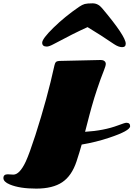

<svg xmlns="http://www.w3.org/2000/svg" viewBox="-172 -863 787 1132"><path d="M573.2 -139.2Q595.2 -139.2 595.2 -119.1Q595.2 -91.8 471.2 -50.8Q394 -24.9 309.6 -10.7Q298.3 30.3 279.3 88.4Q251 173.8 194.8 211.4Q138.7 249 41.3 249Q-56.2 249 -114.3 224.6Q-151.9 209 -151.9 186.8Q-151.9 164.6 -126.5 164.6L-93.3 166.5Q-56.2 166.5 -20 89.4Q1.5 42.5 36.6 -65.9Q106.9 -284.7 148.9 -477.1Q151.9 -491.7 158.4 -497.8Q165 -503.9 185.5 -503.9L422.9 -509.3Q435.5 -509.3 443.6 -502.9Q451.7 -496.6 451.7 -486.1Q451.7 -475.6 441.4 -449.7Q431.2 -423.8 420.7 -395.5Q410.2 -367.2 400.1 -335.9Q390.1 -304.7 383.8 -285.4Q377.4 -266.1 367.7 -230.5Q357.9 -194.8 355 -183.8Q352.1 -172.9 341.6 -132.1Q331.1 -91.3 329.6 -85.9Q441.9 -92.8 524.4 -124Q564 -139.2 573.2 -139.2ZM429.7 -814.9Q569.3 -649.4 569.3 -605.5Q569.3 -585 548.1 -585Q526.9 -585 500 -603Q424.3 -654.8 344.2 -703.1Q261.7 -666 144.5 -603Q117.7 -588.4 104 -588.4Q76.7 -588.4 76.7 -611.3Q76.7 -634.3 143.1 -699.5Q209.5 -764.6 294.4 -822.8Q313 -835.4 327.4 -839.4Q341.8 -843.3 374 -843.3Q406.2 -843.3 429.7 -814.9Z"/></svg>

Font: Sonsie One
Style: Regular
Weight: 400
Designer: Riccardo De Franceschi
Foundry: Sorkin Type Co
Version: Version 1.003